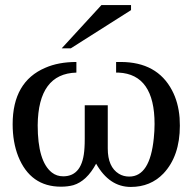

<svg xmlns="http://www.w3.org/2000/svg" viewBox="-20 -724 762 759"><path d="M498 -684 260 -533H224L381 -704H498ZM691 -227Q691 -107 626 -38Q575 15 497 15Q412 15 360 -77Q323 -8 270 8Q248 14 221 14Q100 14 52 -106Q30 -162 30 -233Q30 -401 159 -456Q211 -479 282 -479V-437Q131 -433 129 -229Q129 -86 185 -42Q204 -27 230 -27Q308 -27 314 -140Q315 -154 315 -176V-308H406V-137Q406 -64 450 -37Q468 -26 491 -26Q573 -26 588 -178Q591 -206 591 -234Q591 -430 449 -437H439V-479H457Q601 -479 660 -367Q685 -320 690 -258Q691 -243 691 -227Z"/></svg>

Font: cwTeXKai
Style: Medium
Weight: 500
Version: Version 1.17